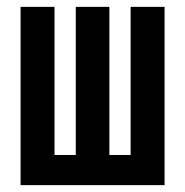

<svg xmlns="http://www.w3.org/2000/svg" viewBox="-20 -540 540 560"><path d="M40 0V-520H139V-88H201V-520H299V-88H361V-520H460V0Z"/></svg>

Font: Iosevka Curly Semibold
Style: Regular
Weight: 600
Monospace: yes
Designer: Belleve Invis
Foundry: Belleve Invis
Version: Version 22.1.2; ttfautohint (v1.8.4)